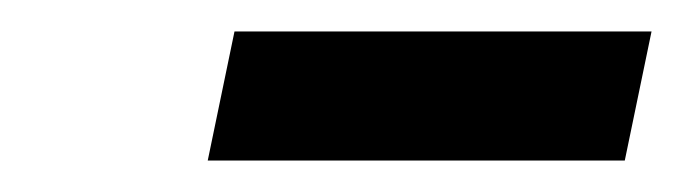

<svg xmlns="http://www.w3.org/2000/svg" viewBox="-20 -611 434 122"><path d="M112 -509 129 -591H394L377 -509Z"/></svg>

Font: EauTest
Style: Bold Italic
Weight: 700
Italic angle: -12°
Designer: Christian Thalmann (Catharsis Fonts)
Version: Version 0.001;PS 000.001;hotconv 1.0.88;makeotf.lib2.5.64775